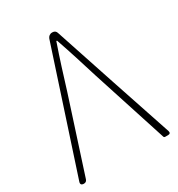

<svg xmlns="http://www.w3.org/2000/svg" viewBox="-173 -838 878 949"><g transform="rotate(-30 266.0 -363.0)"><path d="M405 -363 290 -710C287 -720 279 -726 268 -726H265C253 -726 243 -718 239 -707L14 -21C9 -7 15 0 29 0C39 0 45 -5 48 -14L184 -434C212 -524 232 -590 263 -679H267C298 -590 318 -524 346 -434L484 -7C485 -2 488 0 493 0H506H509C520 0 524 -6 521 -16Z"/></g></svg>

Font: GenSenRounded2 TW EL
Style: Regular
Weight: 250
Version: Version 2.100;PS 2.1;hotconv 16.6.51;makeotf.lib2.5.65220 DE